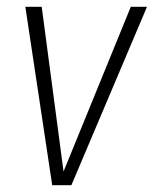

<svg xmlns="http://www.w3.org/2000/svg" viewBox="-20 -542 450 562"><path d="M410.2 -522 189 0H132.8L54.2 -522H102.1L166 -40L362.8 -522Z"/></svg>

Font: Fira Sans Compressed ExtraLight
Style: Italic
Weight: 250
Width: 3
Italic angle: -8°
Designer: Carrois Corporate & Edenspiekermann AG
Foundry: Carrois Corporate GbR & Edenspiekermann AG
Version: Version 4.203;PS 004.203;hotconv 1.0.88;makeotf.lib2.5.64775